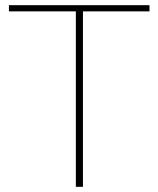

<svg xmlns="http://www.w3.org/2000/svg" viewBox="-20 -723 613 743"><path d="M558.5 -679H301V0H273.5V-679H14.5V-703H558.5Z"/></svg>

Font: Lato 2
Style: Regular
Weight: 200
Designer: Lukasz Dziedzic with Adam Twardoch and Botio Nikoltchev
Foundry: tyPoland Lukasz Dziedzic
Version: Version 2.015; 2015-08-06; http://www.latofonts.com/